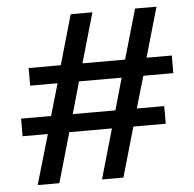

<svg xmlns="http://www.w3.org/2000/svg" viewBox="-51 -751 813 803"><g transform="rotate(-5 355.5 -350.0)"><path d="M75 0 136 -209H30V-283H156L195 -417H80V-491H215L275 -700H366L306 -491H485L545 -700H635L575 -491H681V-417H555L516 -283H631V-209H495L435 0H345L405 -209H226L166 0ZM247 -283H426L464 -417H285Z"/></g></svg>

Font: Red Hat Display Medium
Style: Regular
Weight: 500
Designer: Pentagram, MCKL
Foundry: Pentagram, MCKL
Version: Version 1.023